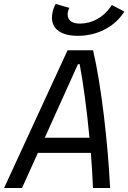

<svg xmlns="http://www.w3.org/2000/svg" viewBox="-40 -947 646 967"><path d="M-19.5 0H70.8L150.9 -177.2H417.5C422.4 -115.7 426.3 -55.2 428.2 0H514.6C503.4 -226.6 470.2 -519 428.7 -693.8H300.3ZM185.5 -253.4 352.5 -623.5H361.3C378.9 -531.7 397.5 -393.6 410.6 -253.4ZM352.1 -766.6C446.8 -766.6 531.2 -808.6 580.1 -879.4L586.4 -888.7L523.4 -921.9L518.1 -914.1C481.4 -859.9 423.3 -828.1 362.8 -828.1C317.9 -828.1 295.4 -849.1 301.8 -885.7C302.7 -892.1 305.2 -899.9 309.1 -907.2L240.7 -927.2C232.9 -915 227.1 -897.9 224.1 -881.8C210 -809.6 257.3 -766.6 352.1 -766.6Z"/></svg>

Font: Cascadia Code SemiLight
Style: Italic
Weight: 350
Italic angle: -10°
Monospace: yes
Designer: Aaron Bell
Foundry: Saja Typeworks
Version: Version 2404.023